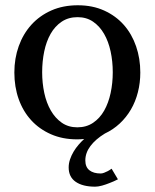

<svg xmlns="http://www.w3.org/2000/svg" viewBox="-20 -514 584 725"><path d="M405.8 -241.2Q405.8 -282.2 397.7 -319.8Q389.6 -357.4 373 -386.2Q356.4 -415 331.5 -432.1Q306.6 -449.2 272.9 -449.2Q238.3 -449.2 212.9 -432.1Q187.5 -415 171.1 -386.2Q154.8 -357.4 147 -319.8Q139.2 -282.2 139.2 -241.2Q139.2 -200.7 147.2 -163.1Q155.3 -125.5 171.9 -96.7Q188.5 -67.9 213.4 -50.5Q238.3 -33.2 272 -33.2Q306.2 -33.2 331.5 -50.3Q356.9 -67.4 373.3 -96.2Q389.6 -125 397.7 -162.6Q405.8 -200.2 405.8 -241.2ZM509.8 -240.2Q509.8 -201.2 500.7 -165.8Q491.7 -130.4 474.4 -100.6Q457 -70.8 432.1 -47.6Q407.2 -24.4 376 -9.8Q340.8 11.7 321.5 37.4Q302.2 63 302.2 91.8Q302.2 116.7 317.6 128.9Q333 141.1 360.4 141.1Q365.7 141.1 373 138.4Q380.4 135.7 386.7 132.3Q394 128.4 401.4 123L425.3 163.1Q409.2 171.4 393.6 177.2Q380.4 182.6 365.5 186.8Q350.6 190.9 339.4 190.9Q292.5 190.9 265.9 172.6Q239.3 154.3 239.3 118.2Q239.3 103 244.4 87.9Q249.5 72.8 257.8 58.8Q266.1 44.9 276.6 32.7Q287.1 20.5 297.9 10.7Q284.7 12.2 271 12.2Q216.3 12.2 172.4 -7.1Q128.4 -26.4 97.7 -60.1Q66.9 -93.8 50.5 -139.9Q34.2 -186 34.2 -240.2Q34.2 -293.5 50.8 -339.8Q67.4 -386.2 98.6 -420.7Q129.9 -455.1 174.1 -474.6Q218.3 -494.1 273.9 -494.1Q329.6 -494.1 373.5 -474.1Q417.5 -454.1 447.8 -419.7Q478 -385.3 493.9 -339.1Q509.8 -293 509.8 -240.2Z"/></svg>

Font: Charis SIL Am
Style: Regular
Weight: 400
Foundry: SIL International
Version: Version 5.000